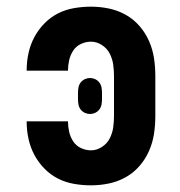

<svg xmlns="http://www.w3.org/2000/svg" viewBox="-20 -548 540 576"><path d="M253 8Q227 8 201.5 3.5Q176 -1 153.5 -12.5Q131 -24 113 -42.5Q95 -61 83 -83.5Q71 -106 65.5 -131.5Q60 -157 60 -182V-184H184V-183Q184 -168 187.5 -152.5Q191 -137 199.5 -124Q208 -111 222.5 -104Q237 -97 253 -97Q270 -97 285.5 -107Q301 -117 309 -132.5Q317 -148 319.5 -165Q322 -182 322 -200V-320Q322 -338 319.5 -355Q317 -372 309 -387.5Q301 -403 285.5 -413Q270 -423 253 -423Q237 -423 222.5 -416Q208 -409 199.5 -396Q191 -383 187.5 -367.5Q184 -352 184 -337V-336H60V-338Q60 -363 65.5 -388.5Q71 -414 83 -436.5Q95 -459 113 -477.5Q131 -496 153.5 -507.5Q176 -519 201.5 -523.5Q227 -528 253 -528Q280 -528 306.5 -522.5Q333 -517 356.5 -504Q380 -491 398 -470.5Q416 -450 427 -425Q438 -400 442 -373.5Q446 -347 446 -320V-200Q446 -173 442 -146.5Q438 -120 427 -95Q416 -70 398 -49.5Q380 -29 356.5 -16Q333 -3 306.5 2.5Q280 8 253 8ZM250 -206Q242 -206 234.5 -209.5Q227 -213 222 -219.5Q217 -226 215.5 -234Q214 -242 214 -250V-270Q214 -278 215.5 -286Q217 -294 222 -300.5Q227 -307 234.5 -310.5Q242 -314 250 -314Q258 -314 265.5 -310.5Q273 -307 278 -300.5Q283 -294 284.5 -286Q286 -278 286 -270V-250Q286 -242 284.5 -234Q283 -226 278 -219.5Q273 -213 265.5 -209.5Q258 -206 250 -206Z"/></svg>

Font: Iosevka Curly Slab Extrabold
Style: Regular
Weight: 800
Monospace: yes
Designer: Belleve Invis
Foundry: Belleve Invis
Version: Version 22.1.2; ttfautohint (v1.8.4)